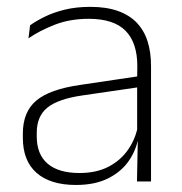

<svg xmlns="http://www.w3.org/2000/svg" viewBox="-20 -516 518 546"><path d="M369.5 0 372 -125 370 -131.5V-290L370.5 -328Q370.5 -394.5 337 -428.5Q303.5 -462.5 232.5 -462.5Q178.5 -462.5 135.2 -445.5Q92 -428.5 61 -407L65.5 -444Q82 -456 106.8 -468.2Q131.5 -480.5 164 -488.5Q196.5 -496.5 237 -496.5Q282 -496.5 314.8 -485Q347.5 -473.5 368.5 -451.8Q389.5 -430 399.5 -399Q409.5 -368 409.5 -328.5V0ZM196 10Q123.5 10 84.2 -24.2Q45 -58.5 45 -124V-136.5Q45 -197.5 83 -229.8Q121 -262 208 -274.5L379.5 -300L381.5 -269L213.5 -244.5Q145 -234.5 114.8 -210Q84.5 -185.5 84.5 -138.5V-128Q84.5 -77 115.5 -50.5Q146.5 -24 206 -24Q254.5 -24 289.2 -42.2Q324 -60.5 345.2 -91.8Q366.5 -123 373 -162L383.5 -131H374.5Q369.5 -94 348.5 -61.8Q327.5 -29.5 289.5 -9.8Q251.5 10 196 10Z"/></svg>

Font: Anek Gujarati Medium ExtraLight
Style: Regular
Weight: 250
Version: Version 1.003